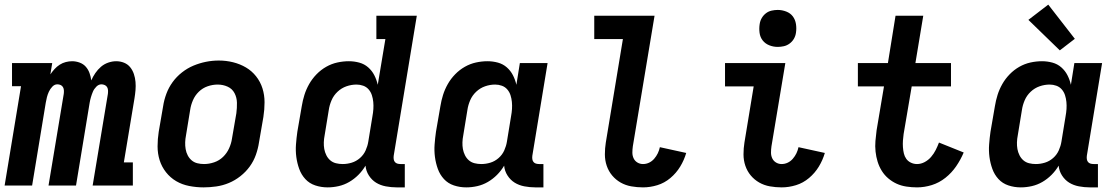

<svg xmlns="http://www.w3.org/2000/svg" viewBox="-26 -803 4846 831"><path d="M-6 0 65 -430H26V-530H200L192 -481Q200 -493 210 -504Q220 -515 232.5 -523Q245 -531 259 -534.5Q273 -538 286 -538Q303 -538 319 -532Q335 -526 345.5 -514Q356 -502 361.5 -486.5Q367 -471 369 -455Q376 -471 386.5 -486.5Q397 -502 411 -514Q425 -526 442.5 -532Q460 -538 477 -538Q495 -538 511 -531.5Q527 -525 537.5 -512Q548 -499 553.5 -482.5Q559 -466 560.5 -448.5Q562 -431 560.5 -413Q559 -395 556 -377L510 -100H549V0H375L441 -397Q442 -405 441.5 -412.5Q441 -420 437.5 -426Q434 -432 427 -435Q420 -438 413 -438Q401 -438 391 -428Q381 -418 376 -406Q371 -394 367.5 -382Q364 -370 362 -358L303 0H184L250 -397Q251 -405 250.5 -412.5Q250 -420 246.5 -426Q243 -432 236.5 -435Q230 -438 222 -438Q210 -438 200.5 -428Q191 -418 185.5 -406Q180 -394 177 -382Q174 -370 172 -358L113 0Z M855 8Q824 8 793 2Q762 -4 736.5 -19Q711 -34 692.5 -57.5Q674 -81 665 -109.5Q656 -138 656 -169.5Q656 -201 661 -233L680 -343Q684 -370 694 -397Q704 -424 721 -447.5Q738 -471 761.5 -489.5Q785 -508 811.5 -519Q838 -530 865.5 -535.5Q893 -541 921 -541Q953 -541 983 -533.5Q1013 -526 1038.5 -511Q1064 -496 1082.5 -472.5Q1101 -449 1110 -420.5Q1119 -392 1119 -360.5Q1119 -329 1114 -297L1095 -187Q1091 -160 1081.5 -133Q1072 -106 1055 -82.5Q1038 -59 1014.5 -40.5Q991 -22 964.5 -11Q938 0 910 4Q882 8 855 8ZM857 -93Q879 -93 901 -100.5Q923 -108 939.5 -124Q956 -140 965.5 -161Q975 -182 978 -203L997 -313Q1000 -336 999.5 -358.5Q999 -381 989 -400Q979 -419 959 -428Q939 -437 916 -437Q894 -437 872.5 -429.5Q851 -422 834.5 -406Q818 -390 809 -369Q800 -348 797 -327L779 -217Q776 -202 775.5 -187Q775 -172 777.5 -157.5Q780 -143 786.5 -130.5Q793 -118 803.5 -109Q814 -100 828 -96.5Q842 -93 857 -93Z M1392 8Q1364 8 1338.5 -0.5Q1313 -9 1295.5 -28Q1278 -47 1269 -72Q1260 -97 1256.5 -123.5Q1253 -150 1255 -177.5Q1257 -205 1261 -233L1280 -343Q1284 -368 1291.5 -392Q1299 -416 1312 -439Q1325 -462 1344 -481.5Q1363 -501 1386 -514Q1409 -527 1434 -532.5Q1459 -538 1484 -538Q1507 -538 1529 -532Q1551 -526 1567.5 -511.5Q1584 -497 1594 -477.5Q1604 -458 1609 -436L1642 -634H1603V-735H1778L1678 -129Q1677 -121 1678 -114Q1679 -107 1683 -102Q1687 -97 1693.5 -95Q1700 -93 1708 -93H1726V8H1691Q1667 8 1643.5 3.5Q1620 -1 1601.5 -12.5Q1583 -24 1570.5 -43.5Q1558 -63 1556 -86Q1543 -64 1525 -46Q1507 -28 1485.5 -15.5Q1464 -3 1440 2.5Q1416 8 1392 8ZM1457 -93Q1477 -93 1496.5 -99Q1516 -105 1532 -119Q1548 -133 1556.5 -152Q1565 -171 1568 -190L1586 -300Q1589 -316 1590 -331.5Q1591 -347 1589.5 -362Q1588 -377 1583.5 -391Q1579 -405 1569.5 -416Q1560 -427 1546 -432Q1532 -437 1517 -437Q1495 -437 1473.5 -429.5Q1452 -422 1435 -406Q1418 -390 1409 -369Q1400 -348 1397 -327L1379 -217Q1376 -202 1375.5 -187Q1375 -172 1377.5 -158Q1380 -144 1386.5 -131Q1393 -118 1403.5 -109Q1414 -100 1428 -96.5Q1442 -93 1457 -93Z M1992 8Q1964 8 1938.5 -0.5Q1913 -9 1895.5 -28Q1878 -47 1869 -72Q1860 -97 1856.5 -123.5Q1853 -150 1855 -177.5Q1857 -205 1861 -233L1880 -343Q1884 -368 1891.5 -392Q1899 -416 1912 -439Q1925 -462 1944 -481.5Q1963 -501 1986 -514Q2009 -527 2034 -532.5Q2059 -538 2084 -538Q2107 -538 2129 -532Q2151 -526 2167.5 -511.5Q2184 -497 2194 -477.5Q2204 -458 2209 -436L2224 -530H2344L2278 -129Q2277 -121 2278 -114Q2279 -107 2283 -102Q2287 -97 2293.5 -95Q2300 -93 2308 -93H2326V8H2291Q2267 8 2243.5 3.5Q2220 -1 2201.5 -12.5Q2183 -24 2170.5 -43.5Q2158 -63 2156 -86Q2143 -64 2125 -46Q2107 -28 2085.5 -15.5Q2064 -3 2040 2.5Q2016 8 1992 8ZM2057 -93Q2077 -93 2096.5 -99Q2116 -105 2132 -119Q2148 -133 2156.5 -152Q2165 -171 2168 -190L2186 -300Q2189 -316 2190 -331.5Q2191 -347 2189.5 -362Q2188 -377 2183.5 -391Q2179 -405 2169.5 -416Q2160 -427 2146 -432Q2132 -437 2117 -437Q2095 -437 2073.5 -429.5Q2052 -422 2035 -406Q2018 -390 2009 -369Q2000 -348 1997 -327L1979 -217Q1976 -202 1975.5 -187Q1975 -172 1977.5 -158Q1980 -144 1986.5 -131Q1993 -118 2003.5 -109Q2014 -100 2028 -96.5Q2042 -93 2057 -93Z M2757 8Q2731 8 2706 3.5Q2681 -1 2660 -13Q2639 -25 2623.5 -43.5Q2608 -62 2600 -85.5Q2592 -109 2592 -135Q2592 -161 2596 -186L2670 -634H2546V-735H2807L2713 -170Q2711 -156 2711 -142.5Q2711 -129 2716.5 -117.5Q2722 -106 2733 -99.5Q2744 -93 2757 -93Q2771 -93 2783.5 -99Q2796 -105 2805.5 -116Q2815 -127 2821 -139.5Q2827 -152 2830 -166L2944 -141Q2935 -110 2918 -82Q2901 -54 2875.5 -32.5Q2850 -11 2819 -1.5Q2788 8 2757 8Z M3357 8Q3331 8 3306 3.5Q3281 -1 3260 -13Q3239 -25 3223.5 -43.5Q3208 -62 3200 -85.5Q3192 -109 3192 -135Q3192 -161 3196 -186L3236 -429H3112V-530H3373L3313 -170Q3311 -156 3311 -142.5Q3311 -129 3316.5 -117.5Q3322 -106 3333 -99.5Q3344 -93 3357 -93Q3371 -93 3383.5 -99Q3396 -105 3405.5 -116Q3415 -127 3421 -139.5Q3427 -152 3430 -166L3544 -141Q3535 -110 3518 -82Q3501 -54 3475.5 -32.5Q3450 -11 3419 -1.5Q3388 8 3357 8ZM3340 -600Q3321 -600 3303.5 -607Q3286 -614 3275 -628Q3264 -642 3261.5 -661Q3259 -680 3262 -699Q3264 -713 3271 -725Q3278 -737 3289 -745.5Q3300 -754 3313.5 -757Q3327 -760 3340 -760Q3359 -760 3377 -753Q3395 -746 3405.5 -732Q3416 -718 3419 -699Q3422 -680 3419 -661Q3417 -647 3410 -635Q3403 -623 3391.5 -614.5Q3380 -606 3366.5 -603Q3353 -600 3340 -600Z M3943 8Q3920 8 3897 4.5Q3874 1 3854.5 -8Q3835 -17 3818.5 -31Q3802 -45 3790.5 -63.5Q3779 -82 3772.5 -103Q3766 -124 3763.5 -147Q3761 -170 3763 -193Q3765 -216 3768 -239L3800 -429H3687V-530H3817L3850 -735H3970L3936 -530H4090V-429H3920L3885 -223Q3883 -209 3882 -194.5Q3881 -180 3882 -166Q3883 -152 3886 -139Q3889 -126 3896.5 -115.5Q3904 -105 3916.5 -99Q3929 -93 3943 -93Q3960 -93 3976 -101.5Q3992 -110 4004 -124Q4016 -138 4024 -154Q4032 -170 4038 -186L4145 -143Q4132 -112 4112.5 -83.5Q4093 -55 4066 -33.5Q4039 -12 4007 -2Q3975 8 3943 8Z M4392 8Q4364 8 4338.5 -0.5Q4313 -9 4295.5 -28Q4278 -47 4269 -72Q4260 -97 4256.5 -123.5Q4253 -150 4255 -177.5Q4257 -205 4261 -233L4280 -343Q4284 -368 4291.5 -392Q4299 -416 4312 -439Q4325 -462 4344 -481.5Q4363 -501 4386 -514Q4409 -527 4434 -532.5Q4459 -538 4484 -538Q4507 -538 4529 -532Q4551 -526 4567.5 -511.5Q4584 -497 4594 -477.5Q4604 -458 4609 -436L4624 -530H4744L4678 -129Q4677 -121 4678 -114Q4679 -107 4683 -102Q4687 -97 4693.5 -95Q4700 -93 4708 -93H4726V8H4691Q4667 8 4643.5 3.5Q4620 -1 4601.5 -12.5Q4583 -24 4570.5 -43.5Q4558 -63 4556 -86Q4543 -64 4525 -46Q4507 -28 4485.5 -15.5Q4464 -3 4440 2.5Q4416 8 4392 8ZM4457 -93Q4477 -93 4496.5 -99Q4516 -105 4532 -119Q4548 -133 4556.5 -152Q4565 -171 4568 -190L4586 -300Q4589 -316 4590 -331.5Q4591 -347 4589.5 -362Q4588 -377 4583.5 -391Q4579 -405 4569.5 -416Q4560 -427 4546 -432Q4532 -437 4517 -437Q4495 -437 4473.5 -429.5Q4452 -422 4435 -406Q4418 -390 4409 -369Q4400 -348 4397 -327L4379 -217Q4376 -202 4375.5 -187Q4375 -172 4377.5 -158Q4380 -144 4386.5 -131Q4393 -118 4403.5 -109Q4414 -100 4428 -96.5Q4442 -93 4457 -93ZM4561 -585 4425 -717 4511 -783 4626 -635Z"/></svg>

Font: Iosevka Slab Extended
Style: Bold Italic
Weight: 700
Width: 7
Italic angle: -9°
Monospace: yes
Designer: Belleve Invis
Foundry: Belleve Invis
Version: Version 11.1.0; ttfautohint (v1.8.3)